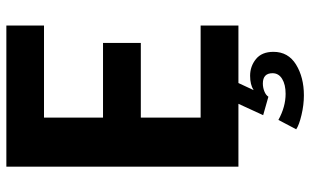

<svg xmlns="http://www.w3.org/2000/svg" viewBox="-208 -570 985 610"><g transform="rotate(-90 285.0 -264.5)"><path d="M349.6 37.1Q379.9 37.1 402.8 55.7Q425.8 74.2 425.8 111.3Q425.8 158.2 385.3 183.1Q344.7 208 287.6 208Q257.3 208 225.3 200.4Q193.4 192.9 179.7 183.6L209.5 127Q251 149.9 292.5 149.9Q321.8 149.9 339.8 138.9Q357.9 127.9 357.9 108.4Q357.9 77.6 325.2 77.6Q312.5 77.6 300.5 82.3Q288.6 86.9 283.2 95.2L224.6 78.6L260.7 0H61V-737.3H509.3V-617.7H216.8V-430.2H454.1V-310.1H216.8V-120.1H509.3V0H326.7L304.2 48.3Q321.3 37.1 349.6 37.1Z"/></g></svg>

Font: Epilogue
Style: Bold
Weight: 700
Designer: Tyler Finck
Foundry: Etcetera Type Co
Version: Version 2.112